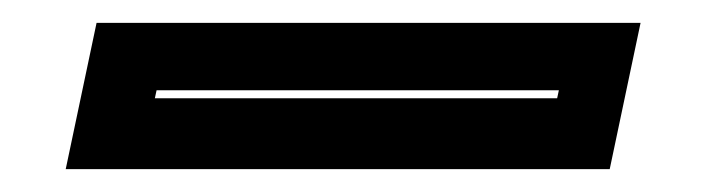

<svg xmlns="http://www.w3.org/2000/svg" viewBox="-20 -20 618 168"><path d="M37.5 128 64.5 0H540.5L513.5 128ZM115.5 66H467.5L469 59H117Z"/></svg>

Font: Tourney Condensed ExtraBold
Style: Italic
Weight: 800
Width: 3
Italic angle: -12°
Designer: Tyler Finck
Foundry: Etcetera Type Co
Version: Version 1.010; ttfautohint (v1.8.3)